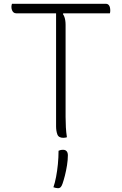

<svg xmlns="http://www.w3.org/2000/svg" viewBox="-20 -720 640 1010"><path d="M43 -700H537Q548 -700 554 -691Q560 -682 560 -664Q560 -660 559.5 -656.5Q559 -653 558 -650H65Q57 -650 51.5 -654.5Q46 -659 43 -667Q40 -675 40 -684Q40 -689 41 -693Q42 -697 43 -700ZM332 2Q328 3 323.5 4Q319 5 313 5Q288 5 281.5 -13.5Q275 -32 275 -55Q275 -133 275 -210Q275 -287 275 -364Q275 -441 275 -518.5Q275 -596 275 -675H326L311 -646Q316 -639 319 -630.5Q322 -622 323.5 -611.5Q325 -601 325 -589Q325 -514 325 -434Q325 -354 325 -272Q325 -190 325 -105Q325 -77 326.5 -50.5Q328 -24 332 2ZM288 73Q292 71 298 69.5Q304 68 312 68Q324 68 330.5 75.5Q337 83 337 97Q337 121 332.5 149.5Q328 178 321.5 203.5Q315 229 309 246Q305 258 299.5 264Q294 270 285 270Q279 270 273 268.5Q267 267 261 265Q269 242 275 210.5Q281 179 284.5 143.5Q288 108 288 73Z"/></svg>

Font: Recursive Monospace Casual Light
Style: Regular
Weight: 300
Version: Version 1.047